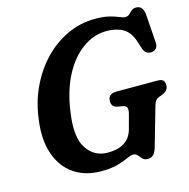

<svg xmlns="http://www.w3.org/2000/svg" viewBox="-107 -818 924 937"><g transform="rotate(-15 355.5 -349.5)"><path d="M454 -713Q498 -713 526.2 -705.5Q554.5 -698 571.8 -690.5Q589 -683 599 -683Q613 -683 621.2 -691Q629.5 -699 638.2 -706.8Q647 -714.5 661.5 -714.5Q697 -714.5 700.5 -666L710.5 -524.5Q711.5 -505 702.2 -495.2Q693 -485.5 680 -484.5Q649.5 -481.5 638 -513L625 -553Q609 -602.5 575 -621.8Q541 -641 493 -641Q426.5 -641 369.5 -599.2Q312.5 -557.5 273.5 -482Q234.5 -406.5 221 -305Q202 -182.5 239.8 -124.2Q277.5 -66 346.5 -66Q452 -66 474.5 -150.5L494 -223Q504 -260.5 478 -265.5L445 -271.5Q431.5 -275 425.8 -283.8Q420 -292.5 420 -305Q420 -343 463 -343H670.5Q692.5 -343 699.8 -333.8Q707 -324.5 706.5 -309Q706.5 -295 697.5 -285.2Q688.5 -275.5 675.5 -270.5L658 -264Q646 -259 640 -251.5Q634 -244 630 -230L574.5 -36.5Q567 -8.5 555.5 3Q544 14.5 526 14.5Q510 14.5 500.8 4.5Q491.5 -5.5 483.2 -15.2Q475 -25 461.5 -25Q449.5 -25 429.5 -15.5Q409.5 -6 376.5 3.8Q343.5 13.5 293.5 13.5Q211.5 13.5 154.8 -25.5Q98 -64.5 73 -136.8Q48 -209 61.5 -308.5Q72 -394.5 106.8 -468.2Q141.5 -542 194.5 -597Q247.5 -652 313.8 -682.5Q380 -713 454 -713Z"/></g></svg>

Font: Fraunces 72pt SuperSoft SemiBold
Style: Italic
Weight: 600
Italic angle: -16°
Version: Version 1.000;[b76b70a41]